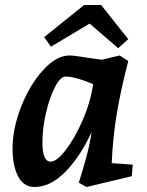

<svg xmlns="http://www.w3.org/2000/svg" viewBox="-20 -732 586 765"><path d="M30 -140Q30 -220 64.5 -307.5Q99 -395 152 -453Q205 -511 257 -511Q276 -511 342 -500L386 -494L457 -511L491 -489Q462 -377 446 -283Q430 -189 425 -82L509 -76L505 -30L325 13L294 -4Q314 -68 326 -113.5Q338 -159 345 -206Q300 -108 240.5 -47.5Q181 13 118 13Q74 13 52 -29.5Q30 -72 30 -140ZM182 -88Q206 -88 242 -134.5Q278 -181 309.5 -253.5Q341 -326 351 -397Q279 -427 241 -427Q221 -427 199.5 -386Q178 -345 163.5 -283.5Q149 -222 149 -164Q149 -88 182 -88ZM156 -584 315 -712H383L491 -576L451 -540L337 -638L183 -546Z"/></svg>

Font: Andada Pro
Style: Bold Italic
Weight: 700
Italic angle: -7°
Designer: Carolina Giovagnoli
Foundry: Huerta Tipografica
Version: Version 3.005; ttfautohint (v1.8.4)